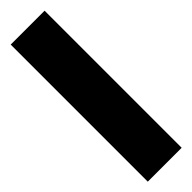

<svg xmlns="http://www.w3.org/2000/svg" viewBox="2 -172 513 513"><g transform="rotate(45 259.0 85.0)"><path d="M0 149H518V21H0Z"/></g></svg>

Font: Anybody Condensed Black
Style: Regular
Weight: 900
Width: 3
Designer: Tyler Finck
Foundry: Etcetera Type Company
Version: Version 1.113;gftools[0.9.25]